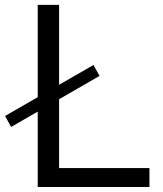

<svg xmlns="http://www.w3.org/2000/svg" viewBox="-76 -752 657 772"><path d="M-31.2 -241.7 -55.7 -285.6 75.7 -361.3V-732.4H161.6V-411.1L299.8 -490.7L324.2 -446.8L161.6 -353V-76.2H524.9V0H75.7V-303.2Z"/></svg>

Font: Kumbh Sans
Style: Regular
Weight: 400
Version: Version 1.005